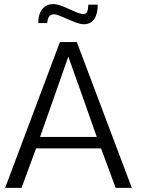

<svg xmlns="http://www.w3.org/2000/svg" viewBox="-20 -916 706 936"><path d="M389.2 -797.9C434.6 -797.9 456.5 -835 456.5 -893.1H410.6C409.2 -859.9 404.3 -847.7 386.2 -847.7C376.5 -847.7 362.8 -851.6 344.7 -859.4C327.1 -867.7 308.6 -875.5 289.1 -883.8C269.5 -892.1 252.9 -896 239.3 -896C193.8 -896 166.5 -860.8 166.5 -803.7H210.4C211.9 -832 222.7 -846.2 242.7 -846.2C268.6 -848.1 352.5 -795.4 389.2 -797.9ZM175.3 -248.5C181.6 -265.6 201.7 -322.8 235.4 -418.9L313 -640.1C359.4 -510.7 405.8 -379.9 451.7 -248.5ZM85 0 155.8 -192.4H472.7L543.9 0H622.6L354.5 -710.9H272L4.9 0Z"/></svg>

Font: Ride Light
Style: Regular
Weight: 300
Version: Version 3.000